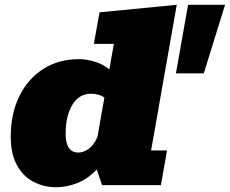

<svg xmlns="http://www.w3.org/2000/svg" viewBox="-20 -782 971 811"><path d="M216.8 8.8Q164.6 8.8 120.8 -14.4Q77.1 -37.6 51.3 -85Q25.4 -132.3 25.4 -204.6Q25.4 -302.2 61.8 -376Q98.1 -449.7 163.1 -491Q228 -532.2 313.5 -532.2Q346.7 -532.2 382.3 -520.8Q418 -509.3 441.9 -488.8L460.9 -596.7H376.5L400.4 -730L726.6 -761.7L618.2 -146.5H685.5L659.7 0H411.1L388.7 -65.9Q353 -27.8 308.1 -9.5Q263.2 8.8 216.8 8.8ZM311.5 -137.7Q332.5 -137.7 354.5 -153.3Q376.5 -168.9 391.6 -203.6L420.9 -369.6Q410.2 -377.9 394.5 -382.1Q378.9 -386.2 364.7 -386.2Q314.5 -386.2 285.9 -339.8Q257.3 -293.5 257.3 -216.3Q257.3 -137.7 311.5 -137.7ZM723.1 -472.2 774.4 -761.7H930.7L840.8 -472.2Z"/></svg>

Font: Bevan
Style: Italic
Weight: 400
Italic angle: -10°
Designer: Vernon Adams
Foundry: Vernon Adams
Version: Version 2.100; ttfautohint (v1.8.3)